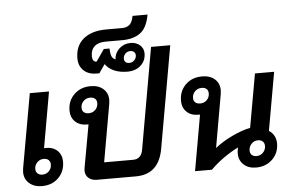

<svg xmlns="http://www.w3.org/2000/svg" viewBox="-61 -1046 1734 1146"><g transform="rotate(-5 806.5 -473.0)"><path d="M283 -126Q283 -67 244.5 -29Q206 9 146 9Q99 9 69.5 -16.5Q40 -42 40 -84Q40 -92 42 -106L121 -550H236L177 -215Q180 -216 188 -216Q232 -216 257.5 -191Q283 -166 283 -126ZM209 -116Q209 -132 198.5 -142Q188 -152 170 -152Q146 -152 130 -135.5Q114 -119 114 -96Q114 -79 125 -69Q136 -59 154 -59Q177 -59 193 -75Q209 -91 209 -116Z M981 -762 873 -150Q846 0 709 0H476Q444 0 425 -16.5Q406 -33 406 -62Q406 -67 408 -79L454 -334H444Q400 -334 374 -359.5Q348 -385 348 -426Q348 -484 387 -522Q426 -560 486 -560Q533 -560 561.5 -535Q590 -510 590 -468Q590 -462 588 -446L527 -100H701Q749 -100 759 -154L866 -762ZM517 -456Q517 -473 506.5 -482.5Q496 -492 477 -492Q454 -492 437.5 -476Q421 -460 421 -436Q421 -419 431.5 -409.5Q442 -400 461 -400Q485 -400 501 -416Q517 -432 517 -456Z M824 -727Q824 -683 793 -655Q762 -627 713 -627Q667 -627 633 -642Q599 -657 581 -684L545 -632H528Q479 -632 450.5 -659.5Q422 -687 422 -732Q422 -807 471.5 -848Q521 -889 608 -889H705Q730 -889 747.5 -903Q765 -917 772 -956H862Q848 -877 806.5 -847Q765 -817 699 -817H599Q555 -817 532 -796.5Q509 -776 509 -738Q509 -722 515 -712.5Q521 -703 533 -703H535L584 -774H618Q619 -744 625 -728.5Q631 -713 648 -706Q650 -744 678 -770Q706 -796 746 -796Q780 -796 802 -776.5Q824 -757 824 -727ZM771 -720Q771 -733 762.5 -740.5Q754 -748 740 -748Q722 -748 710 -735.5Q698 -723 698 -706Q698 -693 706 -685.5Q714 -678 728 -678Q746 -678 758.5 -690.5Q771 -703 771 -720Z M1565 -123Q1565 -65 1526 -27.5Q1487 10 1428 10Q1382 10 1354 -16Q1326 -42 1326 -83Q1326 -101 1331 -119Q1286 -97 1242.5 -66Q1199 -35 1164 0H1063L1122 -334H1112Q1068 -334 1042 -359.5Q1016 -385 1016 -425Q1016 -484 1054.5 -522Q1093 -560 1154 -560Q1201 -560 1229.5 -535Q1258 -510 1258 -468Q1258 -462 1256 -446L1200 -127Q1245 -163 1304 -191Q1363 -219 1413 -229L1470 -550H1585L1523 -201Q1543 -189 1554 -168.5Q1565 -148 1565 -123ZM1185 -456Q1185 -473 1174.5 -482.5Q1164 -492 1145 -492Q1122 -492 1105.5 -476Q1089 -460 1089 -436Q1089 -419 1099.5 -409.5Q1110 -400 1129 -400Q1153 -400 1169 -416Q1185 -432 1185 -456ZM1492 -114Q1492 -131 1481.5 -141Q1471 -151 1453 -151Q1430 -151 1414 -134.5Q1398 -118 1398 -94Q1398 -77 1408.5 -67.5Q1419 -58 1437 -58Q1460 -58 1476 -74.5Q1492 -91 1492 -114Z"/></g></svg>

Font: Bai Jamjuree SemiBold
Style: Italic
Weight: 600
Italic angle: -10°
Version: Version 1.000; ttfautohint (v1.6)